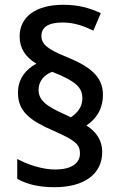

<svg xmlns="http://www.w3.org/2000/svg" viewBox="-20 -784 506 802"><path d="M55 -397C55 -317 107 -280 203 -238C294 -198 314 -181 314 -143C314 -106 285 -76 209 -76C157 -76 94 -97 52 -120V-37C93 -14 143 -2 208 -2C333 -2 407 -58 407 -149C407 -197 383 -233 341 -260C379 -285 410 -326 410 -388C410 -463 358 -505 261 -545C181 -577 153 -598 153 -634C153 -669 180 -690 241 -690C290 -690 328 -676 370 -656L401 -729C353 -751 308 -764 244 -764C130 -764 62 -714 62 -632C62 -582 86 -546 132 -518C90 -496 55 -456 55 -397ZM141 -409C141 -446 167 -473 198 -484C297 -445 324 -419 324 -373C324 -335 301 -311 276 -294L251 -306C173 -340 141 -366 141 -409Z"/></svg>

Font: Noto Sans Bengali SemiCondensed Medium
Style: Regular
Weight: 500
Width: 4
Designer: Joana Ranito - Universal Thirst; Jelle Bosma - Monotype Design Team
Foundry: Universal Thirst ehf.
Version: Version 3.000